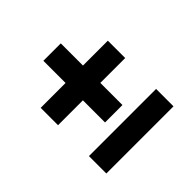

<svg xmlns="http://www.w3.org/2000/svg" viewBox="-161 -854 1037 1037"><g transform="rotate(-45 357.5 -335.5)"><path d="M291 -200H424V-369H614V-501.5H424V-671H291V-501.5H101V-369H291ZM101 0H614V-133H101Z"/></g></svg>

Font: Spartan
Style: Bold
Weight: 700
Designer: Matt Bailey, Mirko Velimirovic
Foundry: Matt Bailey
Version: Version 1.003; ttfautohint (v1.8.3)